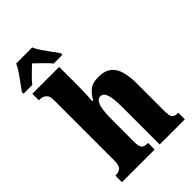

<svg xmlns="http://www.w3.org/2000/svg" viewBox="-304 -1058 1159 1159"><g transform="rotate(-45 275.5 -479.0)"><path d="M18 0V-56H21Q45 -56 61.5 -68Q78 -80 78 -124V-645Q78 -671 67.5 -683.5Q57 -696 45 -700Q33 -704 26 -704H13V-760H242V-599Q242 -562 240.5 -527.5Q239 -493 237 -472H244Q259 -501 286 -525.5Q313 -550 368 -550Q438 -550 470.5 -504Q503 -458 503 -357V-126Q503 -80 513.5 -68Q524 -56 552 -56H555V0H340V-325Q340 -389 329.5 -424Q319 -459 293 -459Q271 -459 260 -437Q249 -415 245.5 -380Q242 -345 242 -306V-121Q242 -79 254 -67.5Q266 -56 294 -56H297V0ZM-25 -811Q-12 -830 7.5 -856Q27 -882 45.5 -909Q64 -936 73 -958H210Q219 -936 237.5 -909Q256 -882 275.5 -856Q295 -830 308 -811V-798H232Q227 -807 209.5 -824.5Q192 -842 173 -860.5Q154 -879 141 -891Q128 -878 110 -861Q92 -844 76 -827.5Q60 -811 51 -798H-25Z"/></g></svg>

Font: Noto Serif ExtraCondensed Black
Style: Regular
Weight: 900
Width: 2
Designer: Monotype Design Team
Foundry: Monotype Imaging Inc.
Version: Version 2.015; ttfautohint (v1.8.4.7-5d5b)